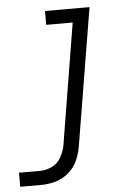

<svg xmlns="http://www.w3.org/2000/svg" viewBox="-85 -570 570 816"><g transform="rotate(-5 200.0 -162.5)"><path d="M-32 205H58Q88 205 118.5 196.5Q149 188 174.5 166.5Q200 145 213 115.5Q226 86 231 56L328 -530H138V-471H251L166 47Q161 72 147.5 96.5Q134 121 109 133Q84 145 58 145H-32Z"/></g></svg>

Font: Iosevka Sparkle Light Oblique
Style: Regular
Weight: 300
Italic angle: -9°
Designer: Belleve Invis
Foundry: Belleve Invis
Version: Version 4.5.0; ttfautohint (v1.8.3)